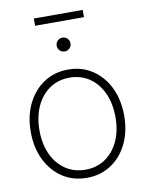

<svg xmlns="http://www.w3.org/2000/svg" viewBox="-89 -861 705 933"><g transform="rotate(-10 263.5 -394.5)"><path d="M264.2 9.3Q195.8 9.3 143.8 -25.1Q91.8 -59.6 62.5 -119.9Q33.2 -180.2 33.2 -257.3Q33.2 -335 62.5 -395.3Q91.8 -455.6 143.8 -490.2Q195.8 -524.9 264.2 -524.9Q332 -524.9 384 -490.2Q436 -455.6 465.1 -395.3Q494.1 -335 494.1 -257.3Q494.1 -180.2 465.1 -119.9Q436 -59.6 384 -25.1Q332 9.3 264.2 9.3ZM264.2 -30.8Q319.8 -30.8 362.1 -59.6Q404.3 -88.4 427.7 -139.4Q451.2 -190.4 451.2 -257.3Q451.2 -324.7 427.7 -376Q404.3 -427.2 362.1 -456.1Q319.8 -484.9 264.2 -484.9Q208 -484.9 165.8 -456.1Q123.5 -427.2 99.9 -376Q76.2 -324.7 76.2 -257.3Q76.2 -190.4 99.6 -139.4Q123 -88.4 165.5 -59.6Q208 -30.8 264.2 -30.8ZM384.8 -797.9V-762.2H143.6V-797.9ZM264.2 -614.3Q250 -614.3 240 -624.3Q230 -634.3 230 -648.4Q230 -662.6 240 -672.6Q250 -682.6 264.2 -682.6Q278.3 -682.6 288.3 -672.6Q298.3 -662.6 298.3 -648.4Q298.3 -634.3 288.3 -624.3Q278.3 -614.3 264.2 -614.3Z"/></g></svg>

Font: Inter Display ExtraLight
Style: Regular
Weight: 200
Designer: Rasmus Andersson
Foundry: rsms
Version: Version 4.000;git-a52131595